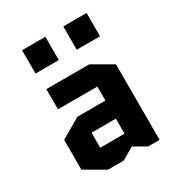

<svg xmlns="http://www.w3.org/2000/svg" viewBox="-174 -845 895 964"><g transform="rotate(-30 273.0 -362.5)"><path d="M192 -197V-110H333V-197ZM171 5 55 -62V-235L171 -302H333V-383H105V-500H354L470 -433V5H404L333 -36L262 5ZM97 -595V-730H232V-595ZM336 -595V-730H471V-595Z"/></g></svg>

Font: Quantico
Style: Bold
Weight: 700
Designer: Matt Desmond
Foundry: MADtype
Version: Version 2.002